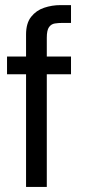

<svg xmlns="http://www.w3.org/2000/svg" viewBox="-20 -739 335 759"><path d="M7.8 -445.3V-515.6H260.7V-445.3ZM83 0V-602.5Q83 -647 103 -672.4Q123 -697.8 154.3 -708.3Q185.5 -718.8 218.8 -718.8Q235.8 -718.8 246.1 -718.8Q256.3 -718.8 260.7 -718.8V-648.4Q256.3 -648.4 245.8 -648.4Q235.4 -648.4 226.6 -648.4Q210.9 -648.4 196.8 -646.2Q182.6 -644 173.8 -631.8Q165 -619.6 165 -589.8V0Z"/></svg>

Font: Inter Display V
Style: Regular
Weight: 400
Designer: Rasmus Andersson
Foundry: rsms
Version: Version 3.015;git-src